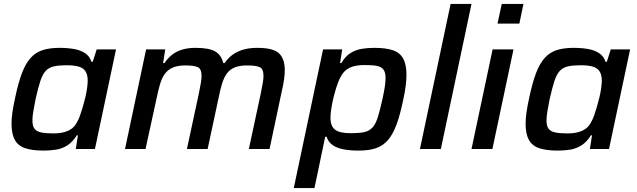

<svg xmlns="http://www.w3.org/2000/svg" viewBox="-20 -763 3261 983"><path d="M204 8Q146 8 109.5 -4Q73 -16 56 -46.5Q39 -77 39 -130Q39 -155 43.5 -187.5Q48 -220 57 -260Q73 -337 91.5 -386.5Q110 -436 135.5 -465Q161 -494 197 -506Q233 -518 284 -518Q326 -518 359.5 -512Q393 -506 416 -490.5Q439 -475 448 -447H455L475 -510H574L466 0H368L379 -70H373Q353 -37 326 -19.5Q299 -2 268 3Q237 8 204 8ZM252 -80Q286 -80 309 -86.5Q332 -93 348 -105Q364 -117 374 -137Q382 -150 389.5 -171Q397 -192 404 -216Q411 -240 417 -265Q423 -290 426 -312.5Q429 -335 429 -350Q429 -393 405.5 -411Q382 -429 323 -429Q283 -429 257 -423.5Q231 -418 214.5 -400.5Q198 -383 186.5 -348Q175 -313 162 -255Q155 -219 150.5 -192.5Q146 -166 146 -147Q146 -118 156.5 -104Q167 -90 190.5 -85Q214 -80 252 -80Z M620 0 728 -510H826L815 -440H822Q838 -464 859.5 -481.5Q881 -499 911 -508.5Q941 -518 981 -518Q1052 -518 1083 -499Q1114 -480 1123 -440H1130Q1146 -464 1169 -481.5Q1192 -499 1224 -508.5Q1256 -518 1297 -518Q1379 -518 1408.5 -490Q1438 -462 1438 -403Q1438 -384 1434.5 -357.5Q1431 -331 1424 -302L1360 0H1254L1315 -284Q1321 -314 1325 -336.5Q1329 -359 1329 -374Q1329 -410 1310 -419Q1291 -428 1246 -428Q1206 -428 1181 -417.5Q1156 -407 1141 -386Q1126 -365 1116.5 -333.5Q1107 -302 1099 -261L1043 0H937L998 -284Q1004 -314 1008 -336.5Q1012 -359 1012 -374Q1012 -410 993 -419Q974 -428 929 -428Q889 -428 863.5 -416.5Q838 -405 823 -383.5Q808 -362 799 -331Q790 -300 782 -261L725 0Z M1484 200 1634 -510H1732L1721 -440H1728Q1747 -474 1774 -491Q1801 -508 1832 -513Q1863 -518 1896 -518Q1955 -518 1991 -506Q2027 -494 2044 -463.5Q2061 -433 2061 -380Q2061 -355 2057 -322.5Q2053 -290 2044 -250Q2028 -173 2009.5 -123.5Q1991 -74 1965.5 -45Q1940 -16 1904 -4Q1868 8 1817 8Q1774 8 1740.5 2Q1707 -4 1684 -19.5Q1661 -35 1652 -63H1645L1590 200ZM1777 -81Q1819 -81 1844.5 -86.5Q1870 -92 1886.5 -109.5Q1903 -127 1914 -162Q1925 -197 1938 -255Q1946 -292 1950 -318Q1954 -344 1954 -363Q1954 -392 1943.5 -406.5Q1933 -421 1910 -425.5Q1887 -430 1848 -430Q1815 -430 1792 -424Q1769 -418 1753 -405.5Q1737 -393 1726 -373Q1718 -360 1710.5 -340Q1703 -320 1696 -295.5Q1689 -271 1683.5 -246Q1678 -221 1675 -199Q1672 -177 1672 -160Q1672 -117 1695.5 -99Q1719 -81 1777 -81Z M2130 0 2287 -743H2394L2237 0Z M2527 -642 2549 -743H2660L2639 -642ZM2394 0 2502 -510H2609L2501 0Z M2836 8Q2778 8 2741.5 -4Q2705 -16 2688 -46.5Q2671 -77 2671 -130Q2671 -155 2675.5 -187.5Q2680 -220 2689 -260Q2705 -337 2723.5 -386.5Q2742 -436 2767.5 -465Q2793 -494 2829 -506Q2865 -518 2916 -518Q2958 -518 2991.5 -512Q3025 -506 3048 -490.5Q3071 -475 3080 -447H3087L3107 -510H3206L3098 0H3000L3011 -70H3005Q2985 -37 2958 -19.5Q2931 -2 2900 3Q2869 8 2836 8ZM2884 -80Q2918 -80 2941 -86.5Q2964 -93 2980 -105Q2996 -117 3006 -137Q3014 -150 3021.5 -171Q3029 -192 3036 -216Q3043 -240 3049 -265Q3055 -290 3058 -312.5Q3061 -335 3061 -350Q3061 -393 3037.5 -411Q3014 -429 2955 -429Q2915 -429 2889 -423.5Q2863 -418 2846.5 -400.5Q2830 -383 2818.5 -348Q2807 -313 2794 -255Q2787 -219 2782.5 -192.5Q2778 -166 2778 -147Q2778 -118 2788.5 -104Q2799 -90 2822.5 -85Q2846 -80 2884 -80Z"/></svg>

Font: Saira Thin Medium
Style: Italic
Weight: 500
Italic angle: -12°
Version: Version 1.101